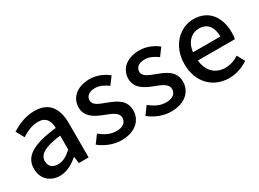

<svg xmlns="http://www.w3.org/2000/svg" viewBox="-31 -1078 2163 1606"><g transform="rotate(-30 1050.5 -275.0)"><path d="M217 14C283 14 342 -20 392 -63H396L405 0H499V-331C499 -478 436 -564 299 -564C211 -564 134 -528 77 -492L120 -414C167 -444 221 -470 279 -470C360 -470 383 -414 384 -351C155 -326 55 -265 55 -146C55 -49 122 14 217 14ZM252 -78C203 -78 166 -100 166 -155C166 -216 221 -258 384 -277V-143C339 -101 300 -78 252 -78Z M811 14C947 14 1020 -62 1020 -155C1020 -258 935 -292 859 -321C798 -344 744 -362 744 -408C744 -446 772 -476 834 -476C878 -476 917 -456 956 -428L1009 -499C966 -534 904 -564 831 -564C709 -564 635 -495 635 -403C635 -310 716 -271 789 -243C849 -220 910 -198 910 -148C910 -106 879 -74 814 -74C755 -74 707 -99 659 -138L604 -63C657 -19 735 14 811 14Z M1291 14C1427 14 1500 -62 1500 -155C1500 -258 1415 -292 1339 -321C1278 -344 1224 -362 1224 -408C1224 -446 1252 -476 1314 -476C1358 -476 1397 -456 1436 -428L1489 -499C1446 -534 1384 -564 1311 -564C1189 -564 1115 -495 1115 -403C1115 -310 1196 -271 1269 -243C1329 -220 1390 -198 1390 -148C1390 -106 1359 -74 1294 -74C1235 -74 1187 -99 1139 -138L1084 -63C1137 -19 1215 14 1291 14Z M1852 14C1923 14 1987 -11 2037 -45L1997 -118C1957 -92 1915 -77 1866 -77C1771 -77 1705 -140 1696 -245H2053C2056 -259 2059 -281 2059 -304C2059 -459 1980 -564 1834 -564C1706 -564 1583 -454 1583 -275C1583 -93 1701 14 1852 14ZM1695 -325C1706 -421 1767 -473 1836 -473C1916 -473 1959 -419 1959 -325Z"/></g></svg>

Font: Noto Sans CJK SC Medium
Style: Regular
Weight: 500
Designer: Ryoko NISHIZUKA 西塚涼子 (kana, bopomofo & ideographs); Paul D. Hunt (Latin, Greek & Cyrillic); Sandoll Communications 산돌커뮤니
Foundry: Adobe
Version: Version 2.004;hotconv 1.0.118;makeotfexe 2.5.65603